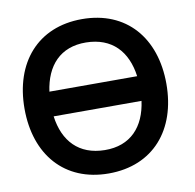

<svg xmlns="http://www.w3.org/2000/svg" viewBox="-82 -819 935 919"><g transform="rotate(-10 385.0 -360.0)"><path d="M374.5 15C590.5 15 719.5 -136.5 719.5 -360C719.5 -583.5 590.5 -735 374.5 -735C159 -735 30 -583.5 30 -360C30 -136.5 159 15 374.5 15ZM161 -300H588C571.5 -176.5 500 -97 374.5 -98.5C249 -100 177.5 -177 161 -300ZM161.5 -420C178.5 -543.5 249 -623 374.5 -621.5C500 -620 571.5 -543 588 -420Z"/></g></svg>

Font: Eudonet
Style: Bold
Weight: 700
Designer: Mikhail Sharanda
Foundry: Mikhail Sharanda
Version: Version 4.503;Glyphs 3.1.2 (3151)